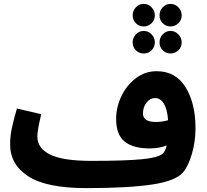

<svg xmlns="http://www.w3.org/2000/svg" viewBox="-20 -946 1064 987"><path d="M985 -287Q985 -218 966.5 -155Q948 -92 921 -60Q884 -16 762 2.5Q640 21 424 21Q219 21 125.5 -39.5Q32 -100 32 -204Q32 -246 41.5 -290Q51 -334 67 -388L192 -359Q172 -277 172 -244Q172 -184 237.5 -151.5Q303 -119 450 -119Q625 -119 710.5 -127.5Q796 -136 817 -157Q830 -169 837 -198Q797 -183 749 -183Q665 -183 621 -218Q577 -253 577 -335Q577 -395 604 -451.5Q631 -508 678.5 -544Q726 -580 785 -580Q883 -580 934 -497.5Q985 -415 985 -287ZM782 -319Q813 -319 844 -328Q840 -384 822.5 -413Q805 -442 777 -442Q752 -442 733.5 -419Q715 -396 715 -362Q715 -319 782 -319ZM662 -867Q662 -891 678.5 -908.5Q695 -926 719 -926Q742 -926 759 -908.5Q776 -891 776 -867Q776 -843 759 -826.5Q742 -810 719 -810Q695 -810 678.5 -826.5Q662 -843 662 -867ZM800 -867Q800 -891 816.5 -908.5Q833 -926 857 -926Q880 -926 897 -908.5Q914 -891 914 -867Q914 -843 897 -826.5Q880 -810 857 -810Q833 -810 816.5 -826.5Q800 -843 800 -867ZM662 -728Q662 -752 678.5 -769.5Q695 -787 719 -787Q742 -787 759 -769.5Q776 -752 776 -728Q776 -704 759 -687.5Q742 -671 719 -671Q695 -671 678.5 -687.5Q662 -704 662 -728ZM800 -728Q800 -752 816.5 -769.5Q833 -787 857 -787Q880 -787 897 -769.5Q914 -752 914 -728Q914 -704 897 -687.5Q880 -671 857 -671Q833 -671 816.5 -687.5Q800 -704 800 -728Z"/></svg>

Font: Noto Sans Arabic
Style: Bold
Weight: 700
Designer: Nadine Chahine
Foundry: Monotype Imaging Inc.
Version: Version 1.001